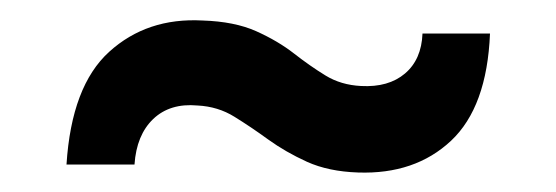

<svg xmlns="http://www.w3.org/2000/svg" viewBox="-20 -474 556 192"><path d="M338 -301.5Q308.5 -302.5 287 -312.2Q265.5 -322 248.2 -334.5Q231 -347 214.5 -357.2Q198 -367.5 177.5 -368.5Q150 -371 133.2 -355Q116.5 -339 114.5 -309.5H46.5Q51.5 -388 89.2 -422.2Q127 -456.5 182.5 -453.5Q214.5 -452.5 236.2 -442.8Q258 -433 274 -420.5Q290 -408 305.5 -398.5Q321 -389 341 -388Q368.5 -386.5 385 -400.5Q401.5 -414.5 402.5 -440.5H470Q467 -367 431 -333.2Q395 -299.5 338 -301.5Z"/></svg>

Font: Big Shoulders Stencil Text Thin
Style: Bold
Weight: 700
Version: Version 2.001